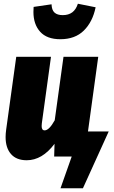

<svg xmlns="http://www.w3.org/2000/svg" viewBox="-20 -838 612 1028"><path d="M159 -774Q159 -792 160 -801L256 -815Q257 -784 272 -770.5Q287 -757 316 -757Q347 -757 367 -772Q387 -787 397 -818L492 -799Q476 -721 429 -674.5Q382 -628 303 -628Q231 -628 195 -668Q159 -708 159 -774ZM562 -134 424 170H304L364 0H270L272 -68Q206 20 123 20Q68 20 39 -13Q10 -46 10 -104Q10 -123 13 -144L67 -534H253L204 -178Q203 -172 203 -163Q203 -140 219 -140Q243 -140 273 -194L320 -534H506L451 -134Z"/></svg>

Font: Fira Sans Condensed Black
Style: Italic
Weight: 900
Width: 3
Italic angle: -8°
Designer: Carrois Corporate & Edenspiekermann AG
Foundry: Carrois Corporate GbR & Edenspiekermann AG
Version: Version 4.203